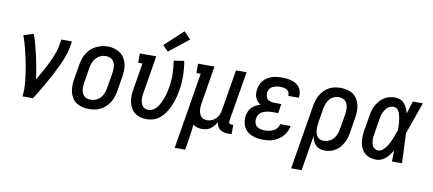

<svg xmlns="http://www.w3.org/2000/svg" viewBox="-82 -1100 3664 1624"><g transform="rotate(10 1750.0 -287.5)"><path d="M133 0Q138 -33 137.5 -66.5Q137 -100 133.5 -133Q130 -166 125.5 -198Q121 -230 115 -262Q109 -294 102 -325.5Q95 -357 87.5 -388.5Q80 -420 71 -450.5Q62 -481 51 -511L136 -538Q152 -493 164.5 -446.5Q177 -400 187.5 -352.5Q198 -305 206.5 -257Q215 -209 221 -160Q236 -186 250.5 -211.5Q265 -237 279 -263Q293 -289 306 -315Q319 -341 330.5 -368Q342 -395 351 -422Q360 -449 365 -477L374 -530H465L456 -477Q449 -435 433 -393.5Q417 -352 398.5 -312Q380 -272 359 -232.5Q338 -193 316 -154Q294 -115 271 -76.5Q248 -38 224 0Z M703 8Q675 8 647.5 1.5Q620 -5 597.5 -20Q575 -35 560.5 -58Q546 -81 539.5 -107.5Q533 -134 533.5 -163Q534 -192 539 -221L561 -351Q565 -375 573 -399.5Q581 -424 595 -446.5Q609 -469 629 -487.5Q649 -506 673 -517.5Q697 -529 722 -535Q747 -541 772 -541Q801 -541 828 -533Q855 -525 877.5 -510Q900 -495 914.5 -472Q929 -449 935.5 -422.5Q942 -396 941.5 -367Q941 -338 936 -309L915 -179Q911 -155 902.5 -130.5Q894 -106 880 -83.5Q866 -61 846 -42.5Q826 -24 802.5 -12.5Q779 -1 753.5 3.5Q728 8 703 8ZM705 -72Q728 -72 750.5 -81Q773 -90 789 -108Q805 -126 813.5 -148Q822 -170 826 -193L848 -323Q850 -338 851 -354.5Q852 -371 850 -386Q848 -401 842 -415Q836 -429 825 -439Q814 -449 799 -453.5Q784 -458 768 -458Q745 -458 723.5 -448.5Q702 -439 686 -421Q670 -403 661.5 -381.5Q653 -360 649 -337L628 -207Q625 -192 624 -176Q623 -160 625 -145Q627 -130 633 -116Q639 -102 649.5 -91.5Q660 -81 674.5 -76.5Q689 -72 705 -72Z M1198 8Q1171 8 1144.5 0.5Q1118 -7 1097.5 -23Q1077 -39 1064.5 -62Q1052 -85 1046 -111Q1040 -137 1041 -165Q1042 -193 1047 -221L1085 -450H1048V-530H1189L1136 -207Q1133 -193 1132 -177.5Q1131 -162 1132 -148Q1133 -134 1137.5 -120Q1142 -106 1150.5 -95Q1159 -84 1172 -78Q1185 -72 1200 -72Q1217 -72 1233.5 -79Q1250 -86 1263 -99Q1276 -112 1285.5 -127Q1295 -142 1302.5 -158Q1310 -174 1316 -190Q1322 -206 1327 -222.5Q1332 -239 1335.5 -255.5Q1339 -272 1342 -289Q1352 -348 1351 -405Q1350 -462 1341 -519L1429 -533Q1440 -470 1441 -406Q1442 -342 1431 -277Q1427 -253 1421 -229Q1415 -205 1407 -182Q1399 -159 1388.5 -135.5Q1378 -112 1364 -90.5Q1350 -69 1332.5 -50Q1315 -31 1293 -17Q1271 -3 1246.5 2.5Q1222 8 1198 8ZM1278 -586 1231 -634 1388 -780 1447 -720Z M1477 205 1585 -450H1548V-530H1689L1636 -207Q1633 -192 1632 -176.5Q1631 -161 1632.5 -146.5Q1634 -132 1639 -118Q1644 -104 1653 -93Q1662 -82 1676 -77Q1690 -72 1706 -72Q1726 -72 1746.5 -80.5Q1767 -89 1782 -105Q1797 -121 1805 -141Q1813 -161 1816 -182L1874 -530H1965L1893 -99Q1892 -93 1893 -88Q1894 -83 1897 -79Q1900 -75 1905 -73.5Q1910 -72 1916 -72H1931V8H1902Q1883 8 1864.5 4Q1846 0 1831.5 -10.5Q1817 -21 1808.5 -38Q1800 -55 1800 -74Q1791 -56 1778 -40.5Q1765 -25 1749 -13Q1733 -1 1714 3.5Q1695 8 1677 8Q1655 8 1634.5 2.5Q1614 -3 1598 -15Q1596 15 1592.5 44Q1589 73 1584 102L1567 205Z M2203 8Q2177 8 2152 4.5Q2127 1 2104.5 -8.5Q2082 -18 2063.5 -34Q2045 -50 2034.5 -71.5Q2024 -93 2021 -118.5Q2018 -144 2022 -169Q2026 -189 2034 -207.5Q2042 -226 2057 -240.5Q2072 -255 2090.5 -264.5Q2109 -274 2128 -280Q2113 -290 2101 -303.5Q2089 -317 2082.5 -333.5Q2076 -350 2075.5 -369Q2075 -388 2078 -407Q2081 -428 2089.5 -447.5Q2098 -467 2113 -483Q2128 -499 2147 -510Q2166 -521 2186 -527Q2206 -533 2226.5 -535.5Q2247 -538 2268 -538Q2290 -538 2311.5 -535.5Q2333 -533 2353 -527Q2373 -521 2390.5 -510Q2408 -499 2420 -482Q2432 -465 2436.5 -444Q2441 -423 2438 -402Q2437 -400 2437 -398Q2437 -396 2436 -394H2346Q2346 -394 2346.5 -395Q2347 -396 2347 -397Q2349 -412 2342.5 -425Q2336 -438 2324 -445.5Q2312 -453 2297.5 -455.5Q2283 -458 2268 -458Q2257 -458 2246.5 -457Q2236 -456 2225.5 -453Q2215 -450 2204.5 -445Q2194 -440 2186 -432.5Q2178 -425 2173 -414.5Q2168 -404 2166 -394Q2164 -377 2168 -360.5Q2172 -344 2184 -333.5Q2196 -323 2212.5 -319.5Q2229 -316 2246 -316H2301L2288 -236H2233Q2220 -236 2207.5 -234.5Q2195 -233 2182 -229.5Q2169 -226 2157 -220.5Q2145 -215 2135 -205.5Q2125 -196 2119.5 -184Q2114 -172 2112 -159Q2108 -140 2113.5 -121.5Q2119 -103 2132.5 -91.5Q2146 -80 2165 -76Q2184 -72 2203 -72Q2221 -72 2239.5 -75.5Q2258 -79 2275.5 -88Q2293 -97 2305.5 -113Q2318 -129 2321 -147H2411Q2407 -124 2397 -102.5Q2387 -81 2371.5 -62.5Q2356 -44 2335.5 -29.5Q2315 -15 2293 -6.5Q2271 2 2248 5Q2225 8 2203 8Z M2477 205 2569 -351Q2573 -375 2580.5 -399Q2588 -423 2601.5 -445Q2615 -467 2634 -486Q2653 -505 2676 -517Q2699 -529 2723.5 -533.5Q2748 -538 2773 -538Q2801 -538 2828.5 -531.5Q2856 -525 2878 -510Q2900 -495 2914.5 -472Q2929 -449 2935.5 -422.5Q2942 -396 2941.5 -367Q2941 -338 2936 -309L2915 -179Q2911 -156 2904.5 -133.5Q2898 -111 2886.5 -89.5Q2875 -68 2858.5 -49Q2842 -30 2821 -17Q2800 -4 2777 2Q2754 8 2730 8Q2708 8 2687.5 1Q2667 -6 2652.5 -20.5Q2638 -35 2629.5 -54.5Q2621 -74 2617 -96L2567 205ZM2706 -72Q2729 -72 2751 -81.5Q2773 -91 2789 -108.5Q2805 -126 2813.5 -148Q2822 -170 2826 -193L2848 -323Q2850 -338 2851 -354Q2852 -370 2850 -385Q2848 -400 2842.5 -414Q2837 -428 2826.5 -438Q2816 -448 2801.5 -453Q2787 -458 2771 -458Q2757 -458 2742 -454Q2727 -450 2714 -441.5Q2701 -433 2691 -420.5Q2681 -408 2674.5 -394.5Q2668 -381 2664 -366.5Q2660 -352 2657 -338L2637 -218Q2635 -202 2633.5 -185.5Q2632 -169 2633.5 -153.5Q2635 -138 2639 -123Q2643 -108 2652 -96Q2661 -84 2675.5 -78Q2690 -72 2706 -72Z M3175 8Q3148 8 3122 1Q3096 -6 3076.5 -22.5Q3057 -39 3045 -62.5Q3033 -86 3028.5 -112Q3024 -138 3025 -165.5Q3026 -193 3031 -221L3053 -351Q3056 -374 3063 -397Q3070 -420 3082 -441.5Q3094 -463 3111 -482Q3128 -501 3149 -514Q3170 -527 3194 -532.5Q3218 -538 3241 -538Q3265 -538 3286 -528.5Q3307 -519 3321 -502Q3335 -485 3344 -464.5Q3353 -444 3359 -422Q3367 -449 3375.5 -476Q3384 -503 3393 -530H3479Q3454 -461 3430.5 -392.5Q3407 -324 3382 -256Q3386 -192 3388 -128Q3390 -64 3393 0H3307Q3307 -24 3307.5 -47.5Q3308 -71 3309 -95Q3297 -76 3284 -58Q3271 -40 3254 -25Q3237 -10 3216.5 -1Q3196 8 3175 8ZM3175 -72Q3196 -72 3213 -86Q3230 -100 3242.5 -117.5Q3255 -135 3264.5 -154Q3274 -173 3282 -192.5Q3290 -212 3297 -231.5Q3304 -251 3311 -271Q3311 -285 3310.5 -298.5Q3310 -312 3309 -326Q3308 -340 3306 -353.5Q3304 -367 3301.5 -380.5Q3299 -394 3295 -407Q3291 -420 3284.5 -431Q3278 -442 3266.5 -450Q3255 -458 3241 -458Q3227 -458 3213.5 -453Q3200 -448 3189 -438.5Q3178 -429 3170 -416.5Q3162 -404 3156 -391Q3150 -378 3146.5 -364.5Q3143 -351 3141 -337L3120 -207Q3117 -193 3115.5 -178.5Q3114 -164 3115 -149.5Q3116 -135 3119 -121.5Q3122 -108 3129 -96.5Q3136 -85 3148.5 -78.5Q3161 -72 3175 -72Z"/></g></svg>

Font: Iosevka Curly Slab MdObl
Style: Regular
Weight: 500
Italic angle: -9°
Monospace: yes
Designer: Belleve Invis
Foundry: Belleve Invis
Version: Version 11.0.0; ttfautohint (v1.8.3)